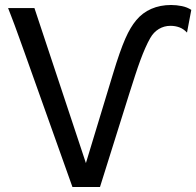

<svg xmlns="http://www.w3.org/2000/svg" viewBox="-20 -745 782 765"><path d="M322.3 -95.2 429.7 -449.2Q444.3 -497.6 456.3 -531.7Q468.3 -565.9 479.2 -590.8Q490.2 -615.7 500.5 -632.8Q510.7 -649.9 522.5 -664.1Q547.4 -694.3 582.8 -709.7Q618.2 -725.1 661.6 -725.1Q683.1 -725.1 704.6 -720.7Q726.1 -716.3 742.2 -705.6L725.1 -615.2Q711.4 -629.9 694.8 -636Q678.2 -642.1 659.2 -642.1Q633.8 -642.1 612.8 -629.4Q591.8 -616.7 578.6 -593.3Q568.8 -576.2 559.1 -554.2Q549.3 -532.2 539.3 -505.1Q529.3 -478 518.6 -445.1Q507.8 -412.1 495.6 -373.5L378.4 0H268.6L78.1 -534.7Q65.4 -569.8 55.9 -596.4Q46.4 -623 38.6 -644Q30.8 -665 24.4 -681.4Q18.1 -697.8 12.2 -712.9H117.2Z"/></svg>

Font: Andika
Style: Regular
Weight: 400
Designer: Victor Gaultney, Annie Olsen, Julie Remington, Don Collingsworth, Eric Hays
Foundry: SIL International
Version: Version 1.001